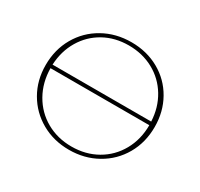

<svg xmlns="http://www.w3.org/2000/svg" viewBox="-141 -844 1075 1030"><g transform="rotate(30 396.5 -329.0)"><path d="M733 -331Q733 -235 689 -158.5Q645 -82 567.5 -38.5Q490 5 395 5Q300 5 223.5 -38.5Q147 -82 103.5 -157.5Q60 -233 60 -327Q60 -423 104 -499.5Q148 -576 225.5 -619.5Q303 -663 399 -663Q494 -663 570.5 -620Q647 -577 690 -501Q733 -425 733 -331ZM91 -347H702Q698 -432 657.5 -499Q617 -566 548.5 -603.5Q480 -641 395 -641Q310 -641 242.5 -603.5Q175 -566 135 -499Q95 -432 91 -347ZM703 -325H91Q92 -237 132 -166.5Q172 -96 241.5 -56.5Q311 -17 398 -17Q485 -17 554.5 -56.5Q624 -96 663.5 -166.5Q703 -237 703 -325Z"/></g></svg>

Font: Ysabeau Extralight
Style: Regular
Weight: 200
Designer: Christian Thalmann (Catharsis Fonts)
Version: Version 0.003